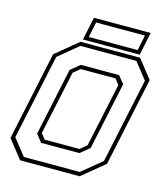

<svg xmlns="http://www.w3.org/2000/svg" viewBox="-123 -939 898 1033"><g transform="rotate(15 326.5 -422.0)"><path d="M86 0 5 -103 110 -597 235 -700H567L648 -597L543 -103L418 0ZM185 -141.5H379L416 -172L492 -528L468 -558.5H274L237 -528L161 -172ZM101 -22.5H412.5L523 -113.5L624 -587.5L552 -678.5H240.5L130 -587.5L29 -113.5ZM171 -120 137.5 -162.5 217.5 -538.5 269 -580.5H482L516 -538.5L436 -162.5L384.5 -120ZM244.5 -715.5 271.5 -843.5H587.5L560.5 -715.5ZM271.5 -736.5H543.5L561.5 -822H289.5Z"/></g></svg>

Font: Tourney Thin ExtraLight
Style: Italic
Weight: 250
Italic angle: -12°
Version: Version 1.015